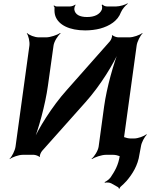

<svg xmlns="http://www.w3.org/2000/svg" viewBox="-20 -937 909 1162"><path d="M645 -687 384 -392C295 -293 209 -155 175 -72L179 -71C213 -154 254 -302 270 -418L304 -661C307 -685 330 -722 347 -735L344 -737C326 -725 284 -711 260 -711H214C190 -711 155 -725 144 -737L142 -735C152 -722 161 -685 158 -661L74 -50C71 -26 52 11 38 24L39 26C54 14 93 0 117 0H185C194 0 215 7 218 13L222 11C218 5 228 -16 235 -24L497 -318C586 -417 671 -555 705 -638L702 -639C668 -556 626 -408 610 -292L577 -50C574 -26 551 11 534 24L536 26C554 14 596 0 620 0H666C690 0 725 14 736 26L739 24C729 11 720 -26 723 -50L807 -661C810 -685 829 -722 843 -735L841 -737C826 -725 787 -711 763 -711H695C686 -711 665 -718 662 -724L657 -722C661 -716 652 -695 645 -687ZM507 -834C462 -834 435 -849 430 -878C429 -886 432 -902 438 -907L435 -909C430 -904 414 -898 404 -898H322C317 -898 310 -902 307 -904L304 -901C307 -899 311 -893 310 -888C309 -871 310 -854 315 -840C334 -786 400 -753 496 -753C527 -753 559 -757 586 -764C644 -780 693 -811 712 -863C720 -882 740 -905 753 -914L752 -917C738 -908 705 -898 683 -898H627C617 -898 604 -904 601 -909L595 -907C599 -902 599 -886 596 -878C583 -849 551 -834 507 -834ZM654 173 693 195C696 196 700 202 700 205L704 204C704 201 707 195 710 193C722 183 734 171 746 158C781 117 815 64 824 -3L833 -51C836 -74 855 -110 869 -122L865 -124C851 -112 815 -99 792 -99H770C746 -99 710 -113 699 -125L697 -123C707 -110 716 -73 713 -49L705 4C697 62 674 100 649 137C641 148 622 162 613 165L615 169C624 166 644 167 654 173Z"/></svg>

Font: Asimov
Style: EdgeWideIt
Weight: 500
Designer: Google
Version: Version 2.000980: 2014